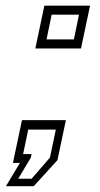

<svg xmlns="http://www.w3.org/2000/svg" viewBox="-46 -560 344 660"><path d="M-25.5 80 22.5 0H-1.5L29.5 -147H180.5L151.5 -9.5L70 80ZM16.5 54.5H62.5L125.5 -18L146 -114.5H51L33.5 -30.5H62.5L60 -18ZM75.5 -393.5 106.5 -540.5H263.5L232.5 -393.5ZM114 -424.5H208L225.5 -509.5H131.5Z"/></svg>

Font: Tourney Expanded Light
Style: Italic
Weight: 300
Width: 7
Italic angle: -12°
Designer: Tyler Finck
Foundry: Etcetera Type Co
Version: Version 1.010; ttfautohint (v1.8.3)